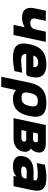

<svg xmlns="http://www.w3.org/2000/svg" viewBox="1098 -1646 739 2974"><g transform="rotate(90 1467.0 -159.5)"><path d="M523 0 629 -500H471L437 -341C426 -287 393 -260 337 -260C281 -260 259 -287 270 -341L304 -500H146L109 -326C82 -196 134 -132 253 -132C296 -132 347 -142 393 -168H401L365 0Z M1173 -277C1204 -422 1146 -509 978 -509C806 -509 705 -435 667 -256L665 -244C626 -62 694 9 877 9C931 9 1000 1 1081 -14L1107 -135C1063 -129 971 -118 920 -118C845 -118 815 -138 817 -197H1098C1147 -197 1157 -200 1173 -277ZM840 -307C861 -361 893 -382 951 -382C1004 -382 1027 -352 1019 -307Z M1777 -244 1779 -256C1817 -434 1748 -509 1573 -509C1400 -509 1301 -434 1263 -256L1169 190H1327L1375 -36H1382C1402 -19 1435 9 1512 9C1649 9 1738 -61 1777 -244ZM1420 -248 1421 -252C1441 -347 1474 -376 1545 -376C1618 -376 1642 -347 1622 -252L1621 -248C1601 -153 1564 -124 1491 -124C1420 -124 1400 -153 1420 -248Z M1811 0H2120C2233 0 2308 -52 2328 -145C2340 -203 2323 -246 2281 -269C2311 -292 2331 -323 2340 -365C2358 -451 2310 -500 2204 -500H1917ZM1995 -122 2011 -197H2133C2166 -197 2178 -185 2173 -159C2167 -133 2150 -122 2117 -122ZM2033 -302 2049 -378H2152C2179 -378 2189 -367 2183 -340C2178 -314 2163 -302 2136 -302Z M2724 -509C2662 -509 2610 -501 2532 -486L2505 -358C2565 -369 2623 -376 2670 -376C2763 -376 2782 -361 2772 -317L2771 -309C2714 -311 2672 -311 2650 -311C2506 -311 2424 -260 2402 -156C2379 -46 2432 9 2562 9C2617 9 2669 -3 2709 -42H2714L2705 0H2864L2924 -280C2958 -443 2910 -509 2724 -509ZM2561 -161C2567 -189 2594 -205 2637 -205C2656 -205 2696 -204 2748 -202L2742 -172C2734 -135 2707 -118 2618 -118C2575 -118 2555 -131 2561 -161Z"/></g></svg>

Font: LT Wave Text Black Italic
Style: Regular
Weight: 900
Designer: Daniel Lyons
Version: Version 2.5 (Glyphs App)